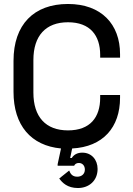

<svg xmlns="http://www.w3.org/2000/svg" viewBox="-20 -734 668 966"><path d="M584 -444V-462C584 -612 490 -714 322 -714C150 -714 48 -610 48 -428V-272C48 -103 136 -1 287 13L270 92V100H353C357 91 365 86 377 86C394 86 407 99 407 119C407 143 389 155 369 155C345 155 335 142 328 124L278 164C293 185 319 212 372 212C428 212 471 175 471 116C471 70 441 34 394 34C368 34 351 45 341 61H333L343 13C498 5 584 -93 584 -242V-256H484V-242C484 -144 434 -78 322 -78C210 -78 148 -146 148 -268V-432C148 -554 210 -622 322 -622C434 -622 484 -555 484 -458V-444Z"/></svg>

Font: Space Text Medium
Style: Regular
Weight: 500
Designer: Florian Karsten (Space Text), Colophon Foundry (Space Mono)
Foundry: Florian Karsten
Version: Version 1.003;PS 001.003;hotconv 1.0.88;makeotf.lib2.5.64775